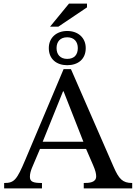

<svg xmlns="http://www.w3.org/2000/svg" viewBox="-20 -1046 758 1066"><path d="M714 0V-30C660 -30 640 -53 611 -119L374 -662H333L121 -160C73 -46 59 -30 3 -30V0H213V-30C166 -30 146 -36 146 -64C146 -82 151 -97 157 -113L202 -219H458L497 -129C510 -99 514 -81 514 -67C514 -32 475 -30 445 -30V0ZM443 -259H217L330 -539H333ZM456 -779C456 -837 413 -874 353 -874C294 -874 251 -837 251 -779C251 -717 295 -684 353 -684C413 -684 456 -717 456 -779ZM412 -779C412 -744 394 -719 353 -719C314 -719 294 -744 294 -779C294 -814 314 -839 353 -839C392 -839 412 -814 412 -779ZM258 -898H304L463 -1005V-1026H363Z"/></svg>

Font: STIX Two Math
Style: Regular
Weight: 400
Designer: Ross Mills, John Hudson & Paul Hanslow, Tiro Typeworks Ltd; with portions MicroPress Inc., with additions and correction
Foundry: Tiro Typeworks Ltd
Version: Version 2.02 b142